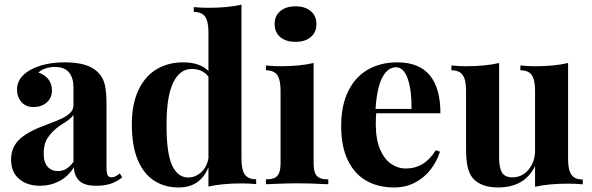

<svg xmlns="http://www.w3.org/2000/svg" viewBox="-20 -803 2581 837"><path d="M408.7 -486.3Q429.7 -464.8 437 -433.3Q444.3 -401.9 444.3 -346.2V-74.2Q444.3 -49.8 449 -39.8Q453.6 -29.8 465.8 -29.8Q475.1 -29.8 483.4 -34.2Q491.7 -38.6 502.4 -46.9L512.7 -29.8Q489.3 -10.7 462.4 -2Q435.5 6.8 398.4 6.8Q347.2 6.8 325 -15.6Q302.7 -38.1 302.2 -74.2Q277.8 -33.7 238.5 -13.4Q199.2 6.8 154.8 6.8Q97.7 6.8 63 -23.2Q28.3 -53.2 28.3 -106.9Q28.3 -159.2 62.5 -193.1Q96.7 -227.1 168.9 -253.9Q176.3 -256.3 181.2 -258.8Q224.6 -274.9 247.8 -285.6Q271 -296.4 285.6 -310.5Q300.3 -324.7 300.3 -343.8V-421.9Q300.3 -463.4 280.8 -487.3Q261.2 -511.2 218.8 -511.2Q199.2 -511.2 179.7 -505.1Q160.2 -499 147.5 -486.8Q175.3 -477.5 190.9 -457.5Q206.5 -437.5 206.5 -408.2Q206.5 -377 184.1 -356.7Q161.6 -336.4 125 -336.4Q92.8 -336.4 73.5 -358.2Q54.2 -379.9 54.2 -413.6Q54.2 -464.4 110.4 -497.1Q171.4 -531.2 262.2 -531.2Q313 -531.2 349.1 -520.8Q385.3 -510.3 408.7 -486.3ZM238.3 -253.4Q206.5 -230 188.5 -202.9Q170.4 -175.8 170.4 -134.8Q170.4 -95.2 187.5 -76.2Q204.6 -57.1 232.9 -57.1Q271.5 -57.1 300.3 -97.7V-302.7Q293.9 -292 280 -281.2Q266.1 -270.5 238.3 -253.4Z M1096.7 -21.5V-0.5Q1065.4 -3.4 1034.7 -3.4Q947.3 -3.4 888.7 10.3V-74.2Q853.5 14.2 758.8 14.2Q697.8 14.2 651.9 -15.4Q606 -44.9 580.3 -106.4Q554.7 -168 554.7 -260.7Q554.7 -348.6 583.3 -409.7Q611.8 -470.7 662.4 -501Q712.9 -531.2 778.3 -531.2Q851.1 -531.2 888.7 -493.7V-662.6Q888.7 -709 874.3 -730Q859.9 -751 824.7 -751V-772Q856.4 -769 886.7 -769Q974.6 -769 1032.7 -782.7V-109.4Q1032.7 -63.5 1047.1 -42.5Q1061.5 -21.5 1096.7 -21.5ZM888.7 -113.3V-468.8Q862.8 -502.4 815.9 -502.4Q763.2 -502.4 734.4 -441.4Q705.6 -380.4 706.1 -258.8Q705.6 -136.2 730 -82.8Q754.4 -29.3 800.3 -29.3Q832 -29.3 856.9 -52Q881.8 -74.7 888.7 -113.3Z M1139.6 0ZM1359.4 -698.2Q1359.4 -662.1 1334.7 -641.4Q1310.1 -620.6 1268.6 -620.6Q1226.1 -620.6 1201.7 -641.4Q1177.2 -662.1 1177.2 -698.2Q1177.2 -733.9 1201.9 -754.6Q1226.6 -775.4 1268.6 -775.4Q1310.1 -775.4 1334.7 -754.6Q1359.4 -733.9 1359.4 -698.2ZM1411.1 -21V0L1394 -0.5Q1326.7 -3.9 1277.3 -3.9Q1227.5 -3.9 1156.7 -0.5L1139.2 0V-21Q1163.1 -21 1176.8 -27.3Q1190.4 -33.7 1196.8 -49.3Q1203.1 -64.9 1203.1 -92.8V-408.2Q1203.1 -454.6 1188.7 -475.6Q1174.3 -496.6 1139.2 -496.6V-517.6Q1175.8 -514.2 1201.2 -514.2Q1286.1 -514.2 1347.2 -528.3V-92.8Q1347.2 -64.9 1353.3 -49.3Q1359.4 -33.7 1373.3 -27.3Q1387.2 -21 1411.1 -21Z M1879.9 -148.4 1897.9 -141.6Q1885.3 -101.1 1858.6 -65.7Q1832 -30.3 1791 -8.1Q1750 14.2 1697.8 14.2Q1628.9 14.2 1577.1 -15.1Q1525.4 -44.4 1496.3 -104.5Q1467.3 -164.6 1467.3 -253.4Q1467.3 -343.8 1498.3 -406.2Q1529.3 -468.8 1584.5 -500Q1639.6 -531.2 1711.9 -531.2Q1899.9 -531.2 1899.9 -309.1H1620.1Q1618.2 -289.6 1618.2 -261.7Q1618.2 -195.8 1636.7 -152.3Q1655.3 -108.9 1685.1 -88.6Q1714.8 -68.4 1748.5 -68.4Q1831.1 -68.4 1879.9 -148.4ZM1617.2 -328.1H1773.9Q1775.4 -406.2 1758.1 -458Q1740.7 -509.8 1706.1 -509.8Q1670.4 -509.8 1646.7 -465.3Q1623 -420.9 1617.2 -328.1Z M2520.5 -20.5V0.5Q2489.3 -2.4 2458.5 -2.4Q2370.6 -2.4 2312.5 11.2V-79.1Q2267.1 14.2 2151.4 14.2Q2077.6 14.2 2042 -25.4Q2025.9 -43.9 2018.8 -74.5Q2011.7 -105 2011.7 -154.8V-408.2Q2011.7 -454.6 1997.3 -475.6Q1982.9 -496.6 1947.8 -496.6V-517.6Q1984.4 -514.2 2009.8 -514.2Q2094.7 -514.2 2155.8 -528.3V-113.8Q2155.8 -72.3 2168.2 -51Q2180.7 -29.8 2215.3 -29.8Q2241.7 -29.8 2263.9 -44.9Q2286.1 -60.1 2299.3 -86.7Q2312.5 -113.3 2312.5 -145.5V-408.2Q2312.5 -454.6 2298.1 -475.6Q2283.7 -496.6 2248.5 -496.6V-517.6Q2285.2 -514.2 2310.5 -514.2Q2396.5 -514.2 2456.5 -528.3V-108.4Q2456.5 -62.5 2470.9 -41.5Q2485.4 -20.5 2520.5 -20.5Z"/></svg>

Font: TypoPRO Playfair Display
Style: Bold
Weight: 700
Designer: Claus Eggers Sørensen
Foundry: Claus Eggers Sørensen
Version: Version 1.004;PS 001.004;hotconv 1.0.70;makeotf.lib2.5.58329